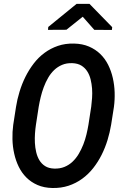

<svg xmlns="http://www.w3.org/2000/svg" viewBox="-20 -941 627 971"><path d="M542 -310.1Q535.6 -271.5 523.7 -232.4Q511.7 -193.4 493.7 -157.5Q475.6 -121.6 451.2 -90.6Q426.8 -59.6 395.5 -36.9Q364.3 -14.2 326.7 -1.7Q289.1 10.7 244.6 9.8Q202.1 8.8 169.7 -5.4Q137.2 -19.5 113.5 -43.2Q89.8 -66.9 74.7 -97.9Q59.6 -128.9 51.8 -164.1Q43.9 -199.2 43 -236.6Q42 -273.9 46.9 -309.6L61 -400.4Q66.9 -438.5 78.9 -477.5Q90.8 -516.6 108.6 -552.5Q126.5 -588.4 150.4 -619.6Q174.3 -650.9 205.1 -673.6Q235.8 -696.3 272.9 -709Q310.1 -721.7 354.5 -720.7Q397 -719.7 429.9 -705.6Q462.9 -691.4 487.1 -668Q511.2 -644.5 526.9 -613.3Q542.5 -582 550.5 -546.6Q558.6 -511.2 559.8 -473.9Q561 -436.5 556.2 -400.4ZM441.4 -401.9Q443.8 -421.4 445.6 -445.1Q447.3 -468.8 445.6 -492.9Q443.8 -517.1 438.2 -539.8Q432.6 -562.5 421.1 -580.3Q409.7 -598.1 391.4 -609.4Q373 -620.6 345.7 -621.6Q316.9 -622.6 294.2 -613Q271.5 -603.5 253.9 -586.7Q236.3 -569.8 223.4 -547.4Q210.4 -524.9 201.2 -500Q191.9 -475.1 185.8 -449.7Q179.7 -424.3 175.8 -401.4L161.6 -309.1Q158.7 -290 157 -266.4Q155.3 -242.7 156.5 -218.5Q157.7 -194.3 163.1 -171.4Q168.5 -148.4 179.4 -130.4Q190.4 -112.3 208.5 -100.8Q226.6 -89.4 253.9 -88.4Q282.7 -87.4 305.9 -96.9Q329.1 -106.4 346.9 -123.3Q364.7 -140.1 378.2 -162.8Q391.6 -185.5 401.4 -210.4Q411.1 -235.4 417.2 -261Q423.3 -286.6 427.2 -309.6ZM547.4 -803.7 545.9 -789.6 457 -790 398.4 -856.4 315.9 -790.5 222.7 -790 224.1 -804.7 367.2 -921.4H432.6Z"/></svg>

Font: Roboto Mono Medium
Style: Italic
Weight: 500
Designer: Google
Version: Version 2.000985; 2015; ttfautohint (v1.3)